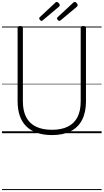

<svg xmlns="http://www.w3.org/2000/svg" viewBox="-20 -1362 1059 1963"><path d="M512 19Q426 19 360 -3.5Q294 -26 249.5 -69.5Q205 -113 182.5 -177.5Q160 -242 160 -327V-1077Q160 -1087 166.5 -1091.5Q173 -1096 187 -1096Q201 -1096 207.5 -1091.5Q214 -1087 214 -1077V-325Q214 -229 247.5 -164.5Q281 -100 347.5 -67.5Q414 -35 512 -35Q608 -35 673.5 -67.5Q739 -100 772 -164.5Q805 -229 805 -325V-1077Q805 -1087 811.5 -1091.5Q818 -1096 831 -1096Q859 -1096 859 -1077V-327Q859 -214 819.5 -137Q780 -60 702.5 -20.5Q625 19 512 19ZM405 -1148Q398 -1148 389.5 -1157Q381 -1166 381 -1173Q381 -1176 381.5 -1179Q382 -1182 386 -1186L544 -1333Q548 -1337 551 -1339.5Q554 -1342 559 -1342Q566 -1342 573 -1337Q580 -1332 585.5 -1324Q591 -1316 591 -1310Q591 -1305 589.5 -1302Q588 -1299 583 -1294L419 -1156Q415 -1153 412 -1150.5Q409 -1148 405 -1148ZM588 -1148Q580 -1148 571.5 -1157Q563 -1166 563 -1173Q563 -1176 564 -1179Q565 -1182 569 -1186L727 -1333Q731 -1337 734.5 -1339.5Q738 -1342 743 -1342Q750 -1342 757 -1337Q764 -1332 769 -1324Q774 -1316 774 -1310Q774 -1305 772.5 -1302Q771 -1299 767 -1294L602 -1156Q597 -1153 594 -1150.5Q591 -1148 588 -1148ZM0 571H1019V581H0ZM0 -20H1019V0H0ZM0 -505H1019V-500H0ZM0 -1091H1019V-1081H0Z"/></svg>

Font: Playwrite PT Guides
Style: Regular
Weight: 400
Designer: Veronika Burian, José Scaglione
Foundry: TypeTogether
Version: Version 1.003